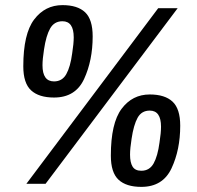

<svg xmlns="http://www.w3.org/2000/svg" viewBox="-20 -718 769 750"><path d="M71 -459Q71 -586 113.5 -642Q156 -698 224 -698Q283 -698 312.5 -670Q342 -642 342 -576Q342 -482 308.5 -409.5Q275 -337 191 -337Q132 -337 101.5 -365Q71 -393 71 -459ZM598 -686H674L158 0H83ZM262 -510Q268 -548 268 -572Q268 -635 224 -635Q192 -635 176 -607Q160 -579 152 -525Q146 -487 146 -463Q146 -400 191 -400Q223 -400 239 -428.5Q255 -457 262 -510ZM413 -110Q413 -237 455 -293Q497 -349 565 -349Q624 -349 654 -321Q684 -293 684 -227Q684 -133 650 -60.5Q616 12 532 12Q473 12 443 -16Q413 -44 413 -110ZM603 -161Q609 -199 609 -223Q609 -286 565 -286Q533 -286 517.5 -258Q502 -230 494 -176Q488 -138 488 -114Q488 -83 498 -67Q508 -51 532 -51Q564 -51 580 -79.5Q596 -108 603 -161Z"/></svg>

Font: Archivo Narrow Medium
Style: Italic
Weight: 500
Italic angle: -8°
Designer: Hector Gatti
Foundry: Omnibus-Type
Version: Version 2.001